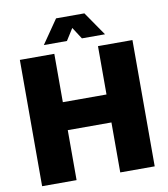

<svg xmlns="http://www.w3.org/2000/svg" viewBox="-95 -969 919 1048"><g transform="rotate(-10 364.5 -444.5)"><path d="M53 0V-700H244V-432H486V-700H677V0H486V-277H244V0ZM196 -757 287 -889H444L535 -757H407L365 -822L324 -757Z"/></g></svg>

Font: MuseoModerno ExtraBold
Style: Regular
Weight: 800
Designer: Pablo Cosgaya, Héctor Gatti, Marcela Romero, and the Authors of The MuseoModerno Project.
Foundry: Omnibus-Type Team
Version: Version 1.001